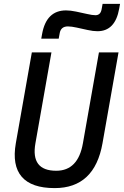

<svg xmlns="http://www.w3.org/2000/svg" viewBox="-20 -965 642 995"><path d="M263.2 9.8Q143.1 9.8 92.5 -49.1Q42 -107.9 62 -222.7L145 -693.4H246.6L163.6 -222.7Q138.2 -80.1 271.5 -80.1Q384.8 -80.1 409.7 -222.7L492.7 -693.4H594.2L511.2 -222.7Q470.2 9.8 263.2 9.8ZM193.8 -764.6 198.2 -789.1Q220.2 -911.1 322.3 -911.1Q344.7 -911.1 374 -905Q403.3 -898.9 430.9 -892.6Q458.5 -886.2 474.6 -886.2Q500.5 -886.2 506.3 -915.5L511.7 -944.8H602.1L597.7 -920.4Q577.1 -803.2 484.9 -803.2Q462.9 -803.2 434.1 -809.6Q405.3 -815.9 377.7 -822Q350.1 -828.1 332 -828.1Q295.9 -828.1 289.6 -793.9L284.2 -764.6Z"/></svg>

Font: Cascadia Mono
Style: Italic
Weight: 400
Italic angle: -10°
Monospace: yes
Designer: Aaron Bell
Foundry: Saja Typeworks
Version: Version 2404.023; ttfautohint (v1.8.4)